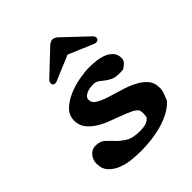

<svg xmlns="http://www.w3.org/2000/svg" viewBox="-176 -723 840 840"><g transform="rotate(-45 244.0 -303.0)"><path d="M310 -413Q327 -413 349.5 -411Q372 -409 392.5 -401.5Q413 -394 427 -379.5Q441 -365 441 -341Q441 -327 431 -317.5Q421 -308 410 -301L389 -300Q361 -300 345.5 -307.5Q330 -315 319 -324Q308 -333 297.5 -340.5Q287 -348 270 -348Q262 -348 251.5 -346.5Q241 -345 231.5 -341Q222 -337 215.5 -330.5Q209 -324 209 -314Q209 -295 228 -283.5Q247 -272 276 -262.5Q305 -253 338 -243.5Q371 -234 400 -220Q429 -206 448 -185Q467 -164 467 -132Q467 -115 461 -99.5Q455 -84 449 -69Q428 -46 399.5 -31.5Q371 -17 339.5 -8.5Q308 0 275.5 3.5Q243 7 213 7Q189 7 158 4Q127 1 100 -9.5Q73 -20 54.5 -39.5Q36 -59 36 -93Q36 -114 50.5 -132.5Q65 -151 88 -151Q117 -151 132.5 -136.5Q148 -122 164.5 -104.5Q181 -87 204.5 -72.5Q228 -58 273 -58Q290 -58 306.5 -62Q323 -66 334 -80Q337 -92 337 -104Q337 -113 334 -124Q325 -136 304.5 -145.5Q284 -155 258 -164.5Q232 -174 204 -185Q176 -196 153 -211Q130 -226 115 -246Q100 -266 100 -294Q100 -327 123.5 -349.5Q147 -372 180 -386Q213 -400 249 -406.5Q285 -413 310 -413ZM402 -469 284 -519 165 -469Q157 -468 157 -468Q143 -468 143 -483Q143 -492 153 -501L260 -602Q273 -613 283 -613Q296 -613 308 -602L415 -501Q426 -491 426 -483Q426 -468 411 -468Q411 -468 402 -469Z"/></g></svg>

Font: CAT Altenglisch
Style: Regular
Weight: 400
Designer: Peter Wiegel
Foundry: Peter Wiegel, CAT Fonts
Version: Version 1.000